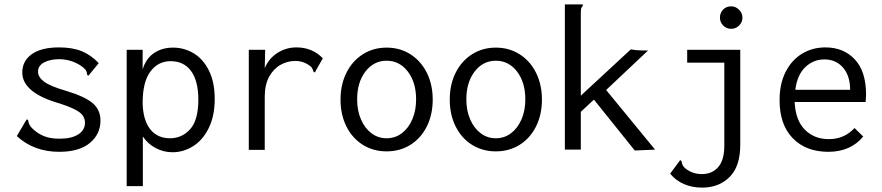

<svg xmlns="http://www.w3.org/2000/svg" viewBox="-20 -685 4040 879"><path d="M57 -62 97 -130 103 -139 109 -135Q109 -133 110.5 -126Q112 -119 116 -112Q120 -105 127 -98Q150 -75 179.5 -62.5Q209 -50 253 -50Q307 -50 338 -69.5Q369 -89 369 -123Q369 -152 344 -171Q319 -190 254 -211Q82 -260 82 -353Q82 -406 125.5 -437Q169 -468 250 -468Q312 -468 354.5 -450.5Q397 -433 432 -396L391 -346L384 -338L379 -343Q378 -354 374.5 -361Q371 -368 360 -377Q337 -395 308.5 -404.5Q280 -414 252 -414Q209 -414 181.5 -399Q154 -384 154 -357Q154 -332 182 -311Q210 -290 283 -269Q369 -243 404.5 -212.5Q440 -182 440 -133Q440 -71 391.5 -30.5Q343 10 251 10Q135 10 57 -62Z M560 -457H633V-367Q648 -417 685 -442Q722 -467 772 -467Q824 -467 867.5 -440.5Q911 -414 937 -361Q963 -308 963 -232Q963 -155 936 -99.5Q909 -44 864.5 -16Q820 12 770 12Q729 12 693 -7Q657 -26 634 -60V167H560ZM888 -229Q888 -314 855 -359.5Q822 -405 761 -405Q704 -405 668.5 -357.5Q633 -310 633 -213Q635 -134 668 -93Q701 -52 758 -52Q813 -52 850.5 -93.5Q888 -135 888 -229Z M1458 -418 1426 -362 1422 -353 1415 -357Q1412 -368 1408 -374.5Q1404 -381 1391 -389Q1365 -406 1332 -406Q1296 -406 1264 -388Q1232 -370 1212 -333.5Q1192 -297 1192 -242V1H1119V-457H1194L1192 -373Q1211 -418 1250.5 -443Q1290 -468 1337 -468Q1410 -468 1458 -418Z M1539 -229Q1539 -298 1566 -352Q1593 -406 1641 -436.5Q1689 -467 1750 -467Q1811 -467 1859 -436.5Q1907 -406 1934 -352Q1961 -298 1961 -229Q1961 -160 1934 -106Q1907 -52 1859 -22Q1811 8 1750 8Q1689 8 1641 -22Q1593 -52 1566 -106Q1539 -160 1539 -229ZM1885 -230Q1885 -308 1847 -357.5Q1809 -407 1750 -407Q1691 -407 1653 -357.5Q1615 -308 1615 -230Q1615 -179 1632.5 -138.5Q1650 -98 1680.5 -75Q1711 -52 1750 -52Q1789 -52 1819.5 -75Q1850 -98 1867.5 -138.5Q1885 -179 1885 -230Z M2039 -229Q2039 -298 2066 -352Q2093 -406 2141 -436.5Q2189 -467 2250 -467Q2311 -467 2359 -436.5Q2407 -406 2434 -352Q2461 -298 2461 -229Q2461 -160 2434 -106Q2407 -52 2359 -22Q2311 8 2250 8Q2189 8 2141 -22Q2093 -52 2066 -106Q2039 -160 2039 -229ZM2385 -230Q2385 -308 2347 -357.5Q2309 -407 2250 -407Q2191 -407 2153 -357.5Q2115 -308 2115 -230Q2115 -179 2132.5 -138.5Q2150 -98 2180.5 -75Q2211 -52 2250 -52Q2289 -52 2319.5 -75Q2350 -98 2367.5 -138.5Q2385 -179 2385 -230Z M2699 -229 2639 -173V0H2566V-665H2648V-658Q2642 -652 2640.5 -645Q2639 -638 2639 -621V-247L2868 -459Q2893 -454 2921 -454H2947L2755 -273L2979 0L2886 4Z M3048 110 3088 56 3094 48 3100 52Q3100 54 3101.5 60.5Q3103 67 3107 74Q3111 81 3119 87Q3151 112 3193 112Q3240 112 3268 80Q3296 48 3296 -18V-398H3126V-457H3369V-22Q3369 77 3320 125.5Q3271 174 3194 174Q3150 174 3112 158Q3074 142 3048 110ZM3276 -604Q3276 -626 3290.5 -641Q3305 -656 3327 -656Q3348 -656 3363.5 -640.5Q3379 -625 3379 -604Q3379 -583 3363.5 -568Q3348 -553 3327 -553Q3306 -553 3291 -568Q3276 -583 3276 -604Z M3549 -227Q3549 -302 3577 -356.5Q3605 -411 3652.5 -439.5Q3700 -468 3759 -468Q3842 -468 3893.5 -413Q3945 -358 3945 -251Q3945 -240 3943 -218H3618Q3622 -134 3665 -91Q3708 -48 3774 -48Q3846 -48 3892 -99L3932 -60Q3874 10 3772 10Q3670 10 3609.5 -52Q3549 -114 3549 -227ZM3872 -274Q3872 -338 3839.5 -375.5Q3807 -413 3754 -413Q3704 -413 3667 -378Q3630 -343 3621 -274Z"/></svg>

Font: Vazir Code
Style: Code
Weight: 400
Foundry: DejaVu fonts team - Redesigned by Saber Rastikerdar
Version: Version 1.1.2